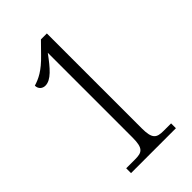

<svg xmlns="http://www.w3.org/2000/svg" viewBox="-219 -795 871 871"><g transform="rotate(-45 217.0 -359.0)"><path d="M82 0H370V-31H322C278 -31 260 -41 260 -109V-718H222L172 -667C122 -615 87 -599 54 -589C54 -568 69 -555 88 -555C125 -555 159 -596 201 -653V-109C201 -40 183 -31 139 -31H82Z"/></g></svg>

Font: Noto Serif Georgian ExtraCondensed Light
Style: Regular
Weight: 300
Width: 2
Designer: Monotype Design Team, Akaki Razmadze
Foundry: Google LLC
Version: Version 2.003